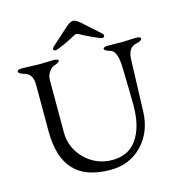

<svg xmlns="http://www.w3.org/2000/svg" viewBox="-122 -939 981 1058"><g transform="rotate(-15 369.0 -409.5)"><path d="M380 -756Q357 -743 312.5 -722Q268 -701 256 -701Q244 -701 244 -711Q244 -717 251 -723L349 -811Q374 -833 390 -833Q406 -833 431 -811L529 -723Q535 -718 535 -711Q535 -700 523.5 -700Q512 -700 468 -721Q424 -742 407 -752Q390 -762 380 -756ZM543 -651 618 -650 699 -653Q728 -653 728 -642Q728 -629 695 -622Q648 -613 645 -547Q644 -536 635 -250Q631 -134 559.5 -60Q488 14 380 14Q238 14 170.5 -59.5Q103 -133 103 -281V-547Q103 -607 57 -620Q24 -629 24 -642Q24 -653 53 -653L149 -650L229 -652Q258 -652 258 -641Q258 -632 225 -621Q211 -617 197 -596.5Q183 -576 183 -549V-253Q183 -163 247.5 -99.5Q312 -36 404 -36Q496 -36 544 -105.5Q592 -175 592 -296Q592 -357 588 -511Q586 -609 547 -620Q514 -629 514 -640Q514 -651 543 -651Z"/></g></svg>

Font: EB Garamond
Style: Regular
Weight: 400
Version: Version 0.012